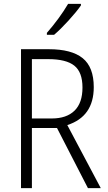

<svg xmlns="http://www.w3.org/2000/svg" viewBox="-20 -967 556 987"><path d="M462 -519Q462 -368 326 -324L498 0H432L273 -309H144V0H88V-714H231Q348 -714 405 -668Q462 -622 462 -519ZM144 -663V-358H246Q322 -358 363 -398Q404 -438 404 -517Q404 -596 362 -629.5Q320 -663 228 -663ZM396 -939Q373 -906 332 -861Q291 -816 258 -788H221V-798Q287 -874 330 -947H396Z"/></svg>

Font: Noto Sans UI NarrowLight
Style: Regular
Weight: 300
Width: 4
Designer: Monotype Design Team
Foundry: Monotype Imaging Inc.
Version: Version 1.001